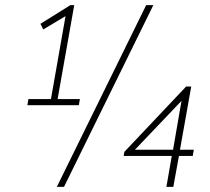

<svg xmlns="http://www.w3.org/2000/svg" viewBox="-20 -730 821 750"><path d="M91 -343H179L236 -667L149 -615L138 -637L255 -710H270L205 -343H292L288 -319H87ZM202 0 551 -710H579L230 0ZM733 -121H679L657 0H630L651 -121H463L466 -137L707 -392H727L683 -145H737ZM507 -145H656L689 -336Z"/></svg>

Font: Livvic Thin
Style: Italic
Weight: 250
Italic angle: -10°
Designer: Jacques Le Bailly, Baron von Fonthausen
Version: Version 1.001; ttfautohint (v1.8.2)